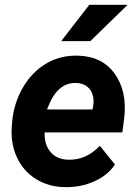

<svg xmlns="http://www.w3.org/2000/svg" viewBox="-20 -770 569 800"><path d="M252.4 9.8Q183.1 9.3 129.6 -24.2Q76.2 -57.6 49.8 -116Q23.4 -174.3 29.3 -244.6L30.8 -264.2Q38.1 -341.3 75.7 -405.8Q113.3 -470.2 172.4 -505.1Q231.4 -540 303.2 -538.1Q405.3 -536.1 457.8 -463.1Q510.3 -390.1 497.6 -278.3L489.7 -218.3H166Q164.1 -167 190.9 -136.2Q217.8 -105.5 264.2 -104.5Q339.4 -102.5 396 -162.6L459 -84.5Q429.2 -39.6 373 -14.4Q316.9 10.7 252.4 9.8ZM296.4 -424.3Q258.3 -425.3 228.8 -400.4Q199.2 -375.5 175.8 -314H365.2L368.2 -326.7Q371.1 -346.2 368.7 -363.8Q363.8 -392.1 344.7 -408Q325.7 -423.8 296.4 -424.3ZM352.1 -750H511.7L356.4 -598.6H234.9Z"/></svg>

Font: TypoPRO Roboto
Style: Bold Italic
Weight: 700
Italic angle: -12°
Designer: Google
Version: Version 2.136; 2016